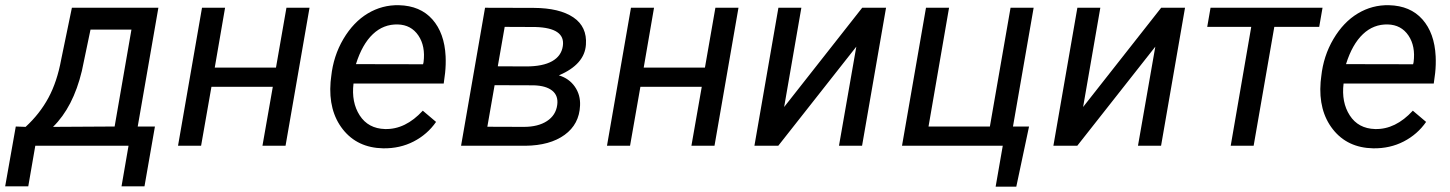

<svg xmlns="http://www.w3.org/2000/svg" viewBox="-76 -558 5552 735"><path d="M22 -72.3Q76.2 -122.1 109.4 -183.6Q142.6 -245.1 158.2 -330.1L199.2 -528.3H530.3L451.2 -73.7H517.1L477.1 155.3H389.2L416 0H59.1L32.2 155.3H-56.2L-15.6 -73.7ZM127 -72.3 362.8 -73.7 427.2 -444.8H270.5L237.3 -286.1Q204.1 -147.9 127 -72.3Z M1017.1 0H928.7L968.3 -225.6H733.4L693.8 0H605.5L697.3 -528.3H785.6L746.1 -299.3H980.5L1020.5 -528.3H1108.9Z M1180.7 0ZM1390.6 9.8Q1292 7.8 1236.3 -63Q1180.7 -133.8 1189.5 -244.1L1191.9 -265.1Q1200.2 -343.8 1238.5 -408.7Q1276.9 -473.6 1332 -506.6Q1387.2 -539.6 1451.2 -538.1Q1532.7 -536.1 1579.1 -483.9Q1625.5 -431.6 1629.9 -342.3Q1631.3 -310.5 1627.9 -278.8L1622.6 -238.3H1277.3Q1268.6 -166.5 1301 -116.2Q1333.5 -65.9 1397.9 -64Q1476.1 -62 1542.5 -134.3L1593.3 -91.3Q1560.1 -43.5 1507.6 -16.4Q1455.1 10.7 1390.6 9.8ZM1446.8 -464.4Q1392.1 -465.8 1351.3 -427.2Q1310.5 -388.7 1286.6 -312.5L1543.5 -312L1545.4 -319.8Q1553.2 -381.3 1525.6 -422.1Q1498 -462.9 1446.8 -464.4Z M1689 0 1780.8 -528.3 1967.3 -527.8Q2065.9 -527.3 2118.9 -491.5Q2171.9 -455.6 2167 -387.2Q2162.1 -311.5 2063.5 -269.5Q2102.5 -257.8 2124.5 -226.3Q2146.5 -194.8 2144.5 -153.8Q2141.6 -82.5 2085.4 -41.7Q2029.3 -1 1935.1 0ZM1817.4 -231.9 1789.6 -72.8 1929.2 -72.3Q1983.9 -72.3 2017.8 -94.5Q2051.8 -116.7 2057.1 -156.2Q2062 -191.4 2038.3 -210.7Q2014.6 -230 1967.3 -231.4ZM1829.6 -304.2 1938 -303.7Q2002 -303.7 2037.6 -323.7Q2073.2 -343.8 2078.6 -381.8Q2088.9 -451.2 1973.6 -454.6L1856 -455.1Z M2659.2 0H2570.8L2610.4 -225.6H2375.5L2335.9 0H2247.6L2339.4 -528.3H2427.7L2388.2 -299.3H2622.6L2662.6 -528.3H2751Z M3224.6 -528.3H3315.9L3224.1 0H3135.7L3202.1 -379.4L2903.3 0H2812L2903.8 -528.3H2991.7L2925.8 -148.4Z M3468.8 -528.3H3557.1L3478.5 -73.7H3713.4L3792.5 -528.3H3880.9L3801.8 -73.7H3863.3L3814.5 156.7H3735.4L3762.7 0H3377Z M4369.1 -528.3H4460.4L4368.7 0H4280.3L4346.7 -379.4L4047.9 0H3956.5L4048.3 -528.3H4136.2L4070.3 -148.4Z M4974.1 -455.1H4802.2L4723.1 0H4635.3L4713.9 -455.1H4545.4L4558.1 -528.3H4986.8Z M4970.7 0ZM5180.7 9.8Q5082 7.8 5026.4 -63Q4970.7 -133.8 4979.5 -244.1L4981.9 -265.1Q4990.2 -343.8 5028.6 -408.7Q5066.9 -473.6 5122.1 -506.6Q5177.2 -539.6 5241.2 -538.1Q5322.8 -536.1 5369.1 -483.9Q5415.5 -431.6 5419.9 -342.3Q5421.4 -310.5 5418 -278.8L5412.6 -238.3H5067.4Q5058.6 -166.5 5091.1 -116.2Q5123.5 -65.9 5188 -64Q5266.1 -62 5332.5 -134.3L5383.3 -91.3Q5350.1 -43.5 5297.6 -16.4Q5245.1 10.7 5180.7 9.8ZM5236.8 -464.4Q5182.1 -465.8 5141.4 -427.2Q5100.6 -388.7 5076.7 -312.5L5333.5 -312L5335.4 -319.8Q5343.3 -381.3 5315.7 -422.1Q5288.1 -462.9 5236.8 -464.4Z"/></svg>

Font: Roboto
Style: Italic
Weight: 400
Italic angle: -12°
Designer: Google
Version: Version 2.134; 2016; ttfautohint (v1.6)